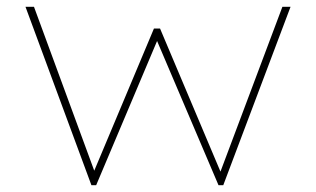

<svg xmlns="http://www.w3.org/2000/svg" viewBox="-20 -545 930 565"><path d="M249 0 55 -525H80L262 -30H252L433 -461H451L633 -30H625L811 -525H835L637 0H623L436 -439L448 -438L263 0Z"/></svg>

Font: Lexend Mega Thin
Style: Regular
Weight: 250
Version: Version 1.007